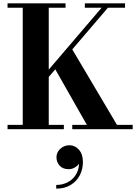

<svg xmlns="http://www.w3.org/2000/svg" viewBox="-20 -770 824 1144"><path d="M152.5 -217 585.5 -724H485.5V-750H725V-724H623L189.5 -217ZM25 0V-26H115.5V-724H25V-750H370.5V-724H270.5V-26H360.5V0ZM410.5 0V-26H497.5L298 -377L401.5 -491L677 -26H770.5V0ZM315 354V332Q354 332 386 314.5Q418 297 436 264Q454 231 450.5 184H457.5Q458 196 448.5 208.5Q439 221 423.2 229.5Q407.5 238 389 238Q354 238 335.2 216.8Q316.5 195.5 316.5 167Q316.5 147.5 327 131.2Q337.5 115 355.2 105.2Q373 95.5 394 95.5Q426.5 95.5 450.2 122Q474 148.5 474 195.5Q474 239.5 454.8 275.5Q435.5 311.5 399.8 332.8Q364 354 315 354Z"/></svg>

Font: Bodoni Moda SC 9pt
Style: Bold
Weight: 700
Designer: Owen Earl
Foundry: indestructible type
Version: Version 2.005